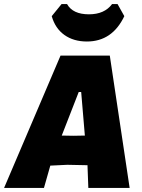

<svg xmlns="http://www.w3.org/2000/svg" viewBox="-47 -919 693 939"><path d="M528 -899 561 -840Q502 -716 378 -716Q313 -716 268 -748Q223 -780 206 -840L254 -899H281Q309 -849 388 -849Q464 -849 501 -899ZM490 -647 587 0H385L381 -107V-111L282 -113L199 -109L168 0H-27L249 -647ZM338 -469 255 -256 312 -255 368 -256 350 -469Z"/></svg>

Font: Alegreya Sans Black
Style: Italic
Weight: 900
Italic angle: -7°
Designer: Juan Pablo del Peral
Foundry: Huerta Tipografica
Version: Version 2.007